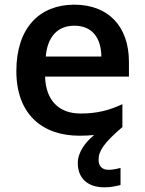

<svg xmlns="http://www.w3.org/2000/svg" viewBox="-20 -571 619 822"><path d="M402 113C402 76 424 41 504 -27V-125C446 -98 394 -85 325 -85C231 -85 176 -142 173 -243H532V-306C532 -459 443 -551 298 -551C149 -551 50 -451 50 -267C50 -82 161 10 320 10C343 10 363 9 383 7C344 39 313 82 313 127C313 190 353 231 427 231C456 231 476 226 496 221V148C484 151 465 156 444 156C419 156 402 142 402 113ZM298 -461C377 -461 413 -406 414 -329H176C183 -415 228 -461 298 -461Z"/></svg>

Font: Noto Sans Kayah Li SemiBold
Style: Regular
Weight: 600
Designer: Monotype Design Team, Sérgio Martins
Foundry: Monotype Imaging Inc.
Version: Version 2.002